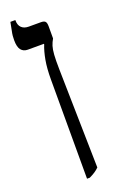

<svg xmlns="http://www.w3.org/2000/svg" viewBox="-169 -694 618 981"><g transform="rotate(-20 140.0 -203.5)"><path d="M123 240V-299Q123 -360 131 -404Q139 -448 152 -480V-483H64Q41 -483 28 -499Q15 -515 15 -552Q15 -565 16 -576Q17 -587 20.5 -603Q24 -619 29 -647H56V-644Q56 -619 70 -605.5Q84 -592 109 -592H175Q192 -592 198.5 -585Q205 -578 205 -559V-493Q195 -476 189.5 -458.5Q184 -441 182 -412.5Q180 -384 181 -333L192 204Q181 215 168 223.5Q155 232 138 240Z"/></g></svg>

Font: Noto Serif Hebrew
Style: Regular
Weight: 400
Designer: Monotype Design Team
Foundry: Monotype Imaging Inc.
Version: Version 2.003